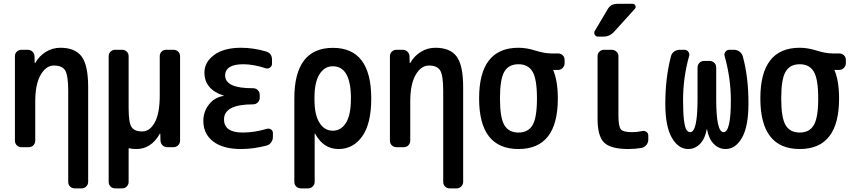

<svg xmlns="http://www.w3.org/2000/svg" viewBox="-20 -785 4540 1024"><path d="M94.7 0Q80.1 0 69.8 -9.8Q59.6 -19.5 59.6 -35.2V-485.4Q59.6 -500 69.8 -509.8Q80.1 -519.5 94.7 -519.5H127.9Q142.6 -519.5 152.8 -509.8Q163.1 -500 164.1 -485.4L165 -449.2Q165 -448.2 166 -448.2Q168 -448.2 168 -449.2Q189.5 -487.3 225.1 -508.8Q260.7 -530.3 301.8 -530.3Q380.9 -530.3 415.5 -483.4Q450.2 -436.5 450.2 -320.3V184.6Q450.2 199.2 439.9 209.5Q429.7 219.7 415 219.7H378.9Q364.3 219.7 354 210Q343.8 200.2 343.8 184.6V-300.8Q343.8 -382.8 327.6 -409.2Q311.5 -435.5 267.6 -435.5Q225.6 -435.5 196.8 -385.7Q168 -335.9 168 -244.1V-35.2Q168 -20.5 158.2 -10.3Q148.4 0 132.8 0Z M594.7 219.7Q580.1 219.7 569.8 210Q559.6 200.2 559.6 184.6V-485.4Q559.6 -500 569.8 -509.8Q580.1 -519.5 594.7 -519.5H630.9Q645.5 -519.5 655.8 -509.8Q666 -500 666 -485.4V-209Q666 -131.8 681.2 -107.9Q696.3 -84 738.3 -84Q779.3 -84 805.7 -132.3Q832 -180.7 832 -276.4V-485.4Q832 -500 841.8 -509.8Q851.6 -519.5 867.2 -519.5H905.3Q919.9 -519.5 930.2 -509.8Q940.4 -500 940.4 -485.4V-35.2Q940.4 -20.5 930.2 -10.3Q919.9 0 905.3 0H872.1Q857.4 0 847.2 -9.8Q836.9 -19.5 835.9 -35.2L835 -71.3Q835 -72.3 834 -72.3Q832 -72.3 832 -71.3Q786.1 9.8 708 9.8Q684.6 9.8 669.9 5.9Q666 3.9 666 8.8V184.6Q666 199.2 656.2 209.5Q646.5 219.7 630.9 219.7Z M1171.9 -273.4Q1173.8 -273.4 1173.8 -274.4Q1173.8 -275.4 1171.9 -275.4Q1070.3 -308.6 1070.3 -398.4Q1070.3 -454.1 1122.6 -492.2Q1174.8 -530.3 1265.6 -530.3Q1330.1 -530.3 1398.4 -510.7Q1431.6 -501 1430.7 -464.8V-445.3Q1430.7 -432.6 1420.4 -424.8Q1410.2 -417 1397.5 -420.9Q1331.1 -442.4 1278.3 -442.4Q1181.6 -442.4 1180.7 -382.8Q1180.7 -313.5 1330.1 -314.5Q1344.7 -314.5 1355 -304.2Q1365.2 -293.9 1365.2 -279.3V-263.7Q1365.2 -249 1355 -238.8Q1344.7 -228.5 1330.1 -228.5Q1174.8 -228.5 1174.8 -148.4Q1174.8 -78.1 1274.4 -78.1Q1335.9 -78.1 1402.3 -97.7Q1415 -101.6 1425.3 -94.7Q1435.5 -87.9 1435.5 -75.2V-54.7Q1435.5 -39.1 1426.3 -25.9Q1417 -12.7 1402.3 -8.8Q1332 9.8 1265.6 9.8Q1168.9 9.8 1116.7 -30.8Q1064.5 -71.3 1064.5 -139.6Q1064.5 -189.5 1094.2 -227.5Q1124 -265.6 1171.9 -273.4Z M1657.2 -264.6V-254.9Q1657.2 -171.9 1684.1 -129.9Q1710.9 -87.9 1754.9 -87.9Q1798.8 -87.9 1825.2 -129.9Q1851.6 -171.9 1851.6 -259.8Q1851.6 -431.6 1754.9 -431.6Q1710.9 -431.6 1684.1 -389.2Q1657.2 -346.7 1657.2 -264.6ZM1585 219.7Q1570.3 219.7 1560.1 210Q1549.8 200.2 1549.8 184.6V-259.8Q1549.8 -529.3 1754.9 -529.8Q1960 -530.3 1960 -259.8Q1960 -126 1912.1 -58.1Q1864.3 9.8 1785.2 9.8Q1705.1 9.8 1661.1 -71.3Q1661.1 -72.3 1659.2 -72.3H1658.2V184.6Q1658.2 199.2 1647.9 209.5Q1637.7 219.7 1623 219.7Z M2094.7 0Q2080.1 0 2069.8 -9.8Q2059.6 -19.5 2059.6 -35.2V-485.4Q2059.6 -500 2069.8 -509.8Q2080.1 -519.5 2094.7 -519.5H2127.9Q2142.6 -519.5 2152.8 -509.8Q2163.1 -500 2164.1 -485.4L2165 -449.2Q2165 -448.2 2166 -448.2Q2168 -448.2 2168 -449.2Q2189.5 -487.3 2225.1 -508.8Q2260.7 -530.3 2301.8 -530.3Q2380.9 -530.3 2415.5 -483.4Q2450.2 -436.5 2450.2 -320.3V184.6Q2450.2 199.2 2439.9 209.5Q2429.7 219.7 2415 219.7H2378.9Q2364.3 219.7 2354 210Q2343.8 200.2 2343.8 184.6V-300.8Q2343.8 -382.8 2327.6 -409.2Q2311.5 -435.5 2267.6 -435.5Q2225.6 -435.5 2196.8 -385.7Q2168 -335.9 2168 -244.1V-35.2Q2168 -20.5 2158.2 -10.3Q2148.4 0 2132.8 0Z M2820.3 -402.8Q2796.9 -442.4 2745.1 -442.4Q2693.4 -442.4 2669.9 -402.8Q2646.5 -363.3 2646.5 -260.3Q2646.5 -157.2 2669.9 -117.7Q2693.4 -78.1 2745.1 -78.1Q2796.9 -78.1 2820.3 -117.7Q2843.8 -157.2 2843.8 -260.3Q2843.8 -363.3 2820.3 -402.8ZM2745.1 -530.3Q2788.1 -530.3 2835.9 -515.1Q2883.8 -500 2920.9 -500H2956.1Q2970.7 -500 2981 -490.2Q2991.2 -480.5 2991.2 -464.8V-448.2Q2991.2 -433.6 2981 -422.9Q2970.7 -412.1 2956.1 -412.1H2930.7H2929.7V-411.1L2930.7 -410.2Q2955.1 -352.5 2955.1 -259.8Q2955.1 9.8 2745.1 9.8Q2535.2 9.8 2535.2 -260.3Q2535.2 -530.3 2745.1 -530.3Z M3404.3 -85.9Q3417 -88.9 3427.2 -82Q3437.5 -75.2 3437.5 -61.5V-40Q3437.5 -24.4 3427.2 -11.7Q3417 1 3401.4 3.9Q3368.2 9.8 3331.1 9.8Q3237.3 9.8 3202.1 -24.4Q3167 -58.6 3167 -150.4V-485.4Q3167 -500 3177.2 -509.8Q3187.5 -519.5 3202.1 -519.5H3242.2Q3256.8 -519.5 3267.6 -509.8Q3278.3 -500 3278.3 -485.4V-169.9Q3278.3 -111.3 3291 -95.7Q3303.7 -80.1 3350.6 -80.1Q3377 -80.1 3404.3 -85.9ZM3168.9 -589.8Q3157.2 -589.8 3151.9 -600.1Q3146.5 -610.4 3152.3 -620.1L3220.7 -735.4Q3237.3 -765.6 3274.4 -764.6H3354.5Q3364.3 -764.6 3368.7 -755.4Q3373 -746.1 3366.2 -738.3L3256.8 -617.2Q3232.4 -589.8 3199.2 -589.8Z M3650.4 9.8Q3597.7 9.8 3563 -50.8Q3528.3 -111.3 3528.3 -231.4Q3528.3 -370.1 3558.6 -485.4Q3562.5 -501 3575.7 -510.3Q3588.9 -519.5 3605.5 -519.5H3629.9Q3642.6 -519.5 3650.9 -509.3Q3659.2 -499 3655.3 -486.3Q3623 -371.1 3623 -250Q3623 -182.6 3627.9 -144Q3632.8 -105.5 3641.1 -92.8Q3649.4 -80.1 3661.1 -80.1Q3700.2 -80.1 3700.2 -255.9V-424.8Q3700.2 -439.5 3710 -449.7Q3719.7 -460 3735.4 -460H3764.6Q3779.3 -460 3789.6 -450.2Q3799.8 -440.4 3799.8 -424.8V-255.9Q3799.8 -80.1 3838.9 -80.1Q3877.9 -80.1 3877.9 -250Q3877.9 -367.2 3844.7 -486.3Q3840.8 -499 3849.1 -509.3Q3857.4 -519.5 3870.1 -519.5H3894.5Q3910.2 -519.5 3923.3 -510.3Q3936.5 -501 3941.4 -485.4Q3972.7 -370.1 3971.7 -231.4Q3971.7 -111.3 3937.5 -50.8Q3903.3 9.8 3849.6 9.8Q3813.5 9.8 3786.6 -17.6Q3759.8 -44.9 3751 -94.7Q3751 -96.7 3750 -96.7Q3749 -96.7 3749 -94.7Q3740.2 -44.9 3713.4 -17.6Q3686.5 9.8 3650.4 9.8Z M4320.3 -402.8Q4296.9 -442.4 4245.1 -442.4Q4193.4 -442.4 4169.9 -402.8Q4146.5 -363.3 4146.5 -260.3Q4146.5 -157.2 4169.9 -117.7Q4193.4 -78.1 4245.1 -78.1Q4296.9 -78.1 4320.3 -117.7Q4343.8 -157.2 4343.8 -260.3Q4343.8 -363.3 4320.3 -402.8ZM4245.1 -530.3Q4288.1 -530.3 4335.9 -515.1Q4383.8 -500 4420.9 -500H4456.1Q4470.7 -500 4481 -490.2Q4491.2 -480.5 4491.2 -464.8V-448.2Q4491.2 -433.6 4481 -422.9Q4470.7 -412.1 4456.1 -412.1H4430.7H4429.7V-411.1L4430.7 -410.2Q4455.1 -352.5 4455.1 -259.8Q4455.1 9.8 4245.1 9.8Q4035.2 9.8 4035.2 -260.3Q4035.2 -530.3 4245.1 -530.3Z"/></svg>

Font: Rounded-L Mgen+ 1m medium
Style: Regular
Weight: 500
Designer: [Source Han Sans]
Ryoko NISHIZUKA  (kana & ideographs); Paul D. Hunt (Latin, Greek & Cyrillic); Wenlong ZHANG  (bopomofo
Version: Version 1.059.20150602